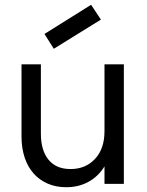

<svg xmlns="http://www.w3.org/2000/svg" viewBox="-20 -769 614 803"><path d="M151 -210Q151 -140 183 -101Q215 -62 275 -62Q338 -62 377.5 -104.5Q417 -147 417 -220V-500H498V0H417V-73Q391 -31 350 -8.5Q309 14 257 14Q214 14 179.5 -1Q145 -16 120.5 -43.5Q96 -71 83 -110.5Q70 -150 70 -198V-500H151ZM402 -687 361 -749 166 -627 205 -565Z"/></svg>

Font: NT Somic
Style: Regular
Weight: 400
Designer: Ravid Balaliev — lead type designer, mastering
Michael Voronin — secret advisor, marketing
Ivan Kovalenko — best boy
Foundry: NT Type
Version: Version 0.7